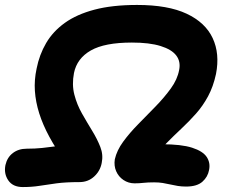

<svg xmlns="http://www.w3.org/2000/svg" viewBox="-42 -736 927 776"><path d="M50 20Q10 20 -8.5 -7Q-27 -34 -20 -69Q-13 -100 10 -117.5Q33 -135 66 -135Q100 -135 128.5 -138Q157 -141 186 -145Q215 -149 251 -151L224 -78Q184 -134 157.5 -183Q131 -232 116.5 -278Q102 -324 99 -368.5Q96 -413 106 -459Q117 -515 144.5 -562Q172 -609 220 -643.5Q268 -678 340 -697Q412 -716 512 -716Q637 -716 712.5 -680.5Q788 -645 817.5 -582Q847 -519 831 -437Q820 -386 799 -347Q778 -308 750 -276.5Q722 -245 691 -216Q660 -187 630.5 -157Q601 -127 577 -89L537 -143Q559 -148 577.5 -150.5Q596 -153 612 -153Q691 -153 734.5 -139Q778 -125 793.5 -101.5Q809 -78 803 -49Q798 -21 776 -1.5Q754 18 710 18Q692 18 676.5 15.5Q661 13 646 9.5Q631 6 615.5 3.5Q600 1 581 1Q555 1 538 3Q521 5 502 5Q477 5 457 -8.5Q437 -22 427.5 -44Q418 -66 422 -92Q430 -128 456 -163.5Q482 -199 517 -234.5Q552 -270 587 -306Q622 -342 648.5 -378.5Q675 -415 682 -453Q689 -487 670.5 -511.5Q652 -536 607 -550Q562 -564 491 -564Q381 -564 325 -532Q269 -500 257 -441Q248 -394 258.5 -353.5Q269 -313 289.5 -277Q310 -241 330.5 -207.5Q351 -174 363.5 -142Q376 -110 369 -77Q363 -45 338.5 -22.5Q314 0 279 0Q224 0 186.5 5Q149 10 118 15Q87 20 50 20Z"/></svg>

Font: Shantell Sans
Style: Bold Italic
Weight: 700
Italic angle: -11°
Designer: Stephen Nixon, Anya Danilova, Shantell Martin
Foundry: Arrow Type
Version: Version 1.011;[c5ecc13dd]